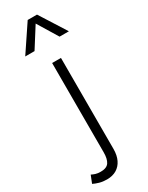

<svg xmlns="http://www.w3.org/2000/svg" viewBox="-308 -791 811 1055"><g transform="rotate(-30 97.5 -263.5)"><path d="M27 225Q1 225 -20.5 218.8Q-42 212.5 -57 205L-38 157Q-26 163 -13.5 167Q-1 171 19 171Q56.5 171 70.8 149.5Q85 128 85 87V-480H141V97Q141 137.5 127.2 166Q113.5 194.5 88 209.8Q62.5 225 27 225ZM-25 -585 87 -752H146L252 -585H193L115 -713L34 -585Z"/></g></svg>

Font: Geologica Thin
Style: Regular
Weight: 100
Version: Version 1.010;gftools[0.9.28]